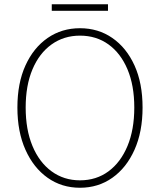

<svg xmlns="http://www.w3.org/2000/svg" viewBox="-20 -872 754 905"><path d="M357 13Q271 13 204.5 -34Q138 -81 100 -166Q62 -251 62 -365Q62 -480 100 -563.5Q138 -647 204.5 -693Q271 -739 357 -739Q443 -739 509.5 -693Q576 -647 614 -563.5Q652 -480 652 -365Q652 -251 614 -166Q576 -81 509.5 -34Q443 13 357 13ZM357 -22Q434 -22 491.5 -64.5Q549 -107 581 -184Q613 -261 613 -365Q613 -469 581 -545Q549 -621 491.5 -662.5Q434 -704 357 -704Q281 -704 223 -662.5Q165 -621 133 -545Q101 -469 101 -365Q101 -261 133 -184Q165 -107 223 -64.5Q281 -22 357 -22ZM224 -821V-852H489V-821Z"/></svg>

Font: Source Han Sans SC ExtraLight
Style: Regular
Weight: 250
Designer: Ryoko NISHIZUKA 西塚涼子 (kana, bopomofo & ideographs); Paul D. Hunt (Latin, Greek & Cyrillic); Sandoll Communications 산돌커뮤니
Foundry: Adobe
Version: Version 2.004;hotconv 1.0.118;makeotfexe 2.5.65603